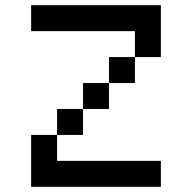

<svg xmlns="http://www.w3.org/2000/svg" viewBox="-20 -720 740 740"><path d="M600 -500V-700H100V-600H500V-500ZM100 0H600V-100H200V-200H100ZM200 -200H300V-300H200ZM300 -300H400V-400H300ZM400 -400H500V-500H400Z"/></svg>

Font: FT88
Style: Regular
Weight: 400
Designer: Ange Degheest & Mandy Elbé
Foundry: Velvetyne Type Foundry
Version: Version 1.000;FEAKit 1.0